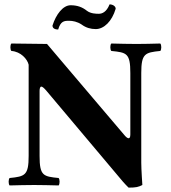

<svg xmlns="http://www.w3.org/2000/svg" viewBox="-20 -846 780 878"><path d="M631 0C631 0 626 -71 626 -102V-512C626 -601 643 -606 713 -613C719 -619 719 -641 713 -647C664 -646 647 -645 605 -645C560 -645 539 -646 489 -647C483 -641 483 -619 489 -613C559 -606 576 -603 576 -512V-231C576 -206 563 -211 549 -228L284 -540L195 -645L32 -647C26 -641 26 -619 32 -613C75 -610 105 -576 111 -550V-133C111 -44 94 -39 24 -32C18 -26 18 -4 24 2C73 1 92 0 136 0C180 0 198 1 248 2C254 -4 254 -26 248 -32C178 -39 161 -42 161 -133V-430C161 -440 163 -450 169 -450C174 -450 182 -443 193 -430L528 -32C548 -7 568 12 568 12C603 12 613 9 631 0ZM432 -783C421 -783 395 -783 377 -797C357 -813 334 -822 303 -822C268 -822 236 -780 220 -729C220 -715 234 -711 246 -711C257 -749 273 -751 295 -751C313 -751 333 -747 353 -734C373 -719 395 -713 418 -713C455 -713 492 -748 509 -806C509 -818 495 -826 481 -826C467 -790 446 -783 432 -783Z"/></svg>

Font: Libertinus Serif
Style: Bold
Weight: 700
Designer: Philipp H. Poll, Khaled Hosny
Foundry: Caleb Maclennan
Version: Version 7.050;RELEASE